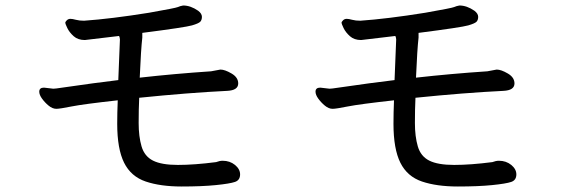

<svg xmlns="http://www.w3.org/2000/svg" viewBox="-20 -681 2040 695"><path d="M637.2 -5.9Q561 -5.9 507.6 -23.9Q454.1 -42 429.2 -92Q404.3 -142.1 404.3 -232.9Q404.3 -272.9 406.2 -317.9Q282.2 -304.2 239.3 -295.7Q196.3 -287.1 184.1 -287.1Q169.9 -287.1 156 -298.6Q142.1 -310.1 132.1 -324Q122.1 -337.9 122.1 -349.1Q122.1 -363.8 139.2 -363.8L172.9 -359.9L184.1 -360.8Q335.9 -382.8 408.2 -391.1L414.1 -538.1Q414.1 -543.9 411.1 -550.8L287.1 -536.1Q262.2 -536.1 246.6 -550Q231 -564 223.6 -579.6Q216.3 -595.2 216.3 -598.1Q216.3 -602.1 221.7 -607.4Q227.1 -612.8 234.9 -612.8Q242.2 -612.8 254.6 -609.4Q267.1 -606 284.2 -606Q381.8 -612.8 519 -634.8Q616.2 -651.9 624 -655.5Q631.8 -659.2 643.1 -661.1Q669.9 -661.1 697.3 -642.1Q710.9 -631.8 710.9 -620.1Q710.9 -608.9 705.1 -602.5Q699.2 -596.2 675 -589.1Q650.9 -582 495.1 -562V-544.9Q490.2 -502 485.8 -399.9Q612.3 -414.1 744.1 -422.9L777.8 -429.2Q793.9 -429.2 818.1 -415Q842.3 -400.9 842.3 -378.9Q842.3 -354 802.2 -352.1Q661.1 -345.2 483.9 -327.1Q481.9 -286.1 481.9 -235.8Q481.9 -187 492.4 -151.1Q502.9 -115.2 533.9 -99.6Q564.9 -84 624 -84Q683.1 -84 762.2 -94.2Q774.9 -99.1 786.1 -99.1Q812 -99.1 830.6 -84Q849.1 -68.8 849.1 -49.8Q849.1 -28.8 830.6 -22.5Q812 -16.1 761.5 -11Q710.9 -5.9 637.2 -5.9Z M1637.2 -5.9Q1561 -5.9 1507.6 -23.9Q1454.1 -42 1429.2 -92Q1404.3 -142.1 1404.3 -232.9Q1404.3 -272.9 1406.2 -317.9Q1282.2 -304.2 1239.3 -295.7Q1196.3 -287.1 1184.1 -287.1Q1169.9 -287.1 1156 -298.6Q1142.1 -310.1 1132.1 -324Q1122.1 -337.9 1122.1 -349.1Q1122.1 -363.8 1139.2 -363.8L1172.9 -359.9L1184.1 -360.8Q1335.9 -382.8 1408.2 -391.1L1414.1 -538.1Q1414.1 -543.9 1411.1 -550.8L1287.1 -536.1Q1262.2 -536.1 1246.6 -550Q1231 -564 1223.6 -579.6Q1216.3 -595.2 1216.3 -598.1Q1216.3 -602.1 1221.7 -607.4Q1227.1 -612.8 1234.9 -612.8Q1242.2 -612.8 1254.6 -609.4Q1267.1 -606 1284.2 -606Q1381.8 -612.8 1519 -634.8Q1616.2 -651.9 1624 -655.5Q1631.8 -659.2 1643.1 -661.1Q1669.9 -661.1 1697.3 -642.1Q1710.9 -631.8 1710.9 -620.1Q1710.9 -608.9 1705.1 -602.5Q1699.2 -596.2 1675 -589.1Q1650.9 -582 1495.1 -562V-544.9Q1490.2 -502 1485.8 -399.9Q1612.3 -414.1 1744.1 -422.9L1777.8 -429.2Q1793.9 -429.2 1818.1 -415Q1842.3 -400.9 1842.3 -378.9Q1842.3 -354 1802.2 -352.1Q1661.1 -345.2 1483.9 -327.1Q1481.9 -286.1 1481.9 -235.8Q1481.9 -187 1492.4 -151.1Q1502.9 -115.2 1533.9 -99.6Q1564.9 -84 1624 -84Q1683.1 -84 1762.2 -94.2Q1774.9 -99.1 1786.1 -99.1Q1812 -99.1 1830.6 -84Q1849.1 -68.8 1849.1 -49.8Q1849.1 -28.8 1830.6 -22.5Q1812 -16.1 1761.5 -11Q1710.9 -5.9 1637.2 -5.9Z"/></svg>

Font: LXGW WenKai GB Screen
Style: Regular
Weight: 400
Designer: LXGW / Fontworks Inc.
Foundry: LXGW / Fontworks Inc.
Version: Version 1.321;February 19, 2024;FontCreator 14.0.0.2901 64-b